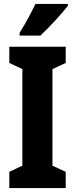

<svg xmlns="http://www.w3.org/2000/svg" viewBox="-20 -950 379 970"><path d="M323 -921V-930H159C138 -886 112 -837 79 -784V-770H184C232 -815 296 -885 323 -921ZM312 0V-82L245 -113V-601L312 -632V-714H27V-632L93 -601V-113L27 -82V0Z"/></svg>

Font: Noto Sans Thai Looped ExtraCondensed ExtraBold
Style: Regular
Weight: 800
Width: 2
Designer: Sasikarn Vongin, Ben Mitchell
Foundry: The Fontpad Ltd
Version: Version 1.001